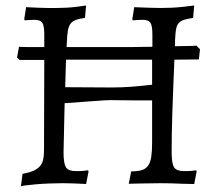

<svg xmlns="http://www.w3.org/2000/svg" viewBox="-20 -666 790 698"><path d="M618 -544Q617 -533 616.5 -521.5Q616 -510 616 -498Q633 -498 647 -498.5Q661 -499 672 -499Q684 -499 694 -500L707 -487L703 -450L614 -449Q612 -401 610 -351.5Q608 -302 606.5 -257Q605 -212 604.5 -174.5Q604 -137 604 -112Q604 -71 613 -57.5Q622 -44 648 -44Q656 -44 663.5 -44Q671 -44 678 -45Q686 -46 693 -47L695 -43L686 3Q663 3 641 2Q622 1 601 0.5Q580 0 563 0Q549 0 529.5 0.5Q510 1 492 1Q471 2 448 2L457 -43Q481 -43 495.5 -47.5Q510 -52 518.5 -64Q527 -76 530 -96.5Q533 -117 533 -150V-301H474Q450 -301 424 -301.5Q398 -302 381 -302Q369 -302 341.5 -300Q314 -298 286 -296Q253 -293 215 -291L211 -112Q211 -71 220 -57.5Q229 -44 255 -44Q263 -44 270.5 -44Q278 -44 285 -45Q293 -46 300 -47L302 -43L293 3Q293 3 284.5 2.5Q276 2 263.5 1.5Q251 1 236 0.5Q221 0 208 0Q186 0 160 1Q134 2 111 4Q88 6 72.5 8Q57 10 56 12L62 -34Q85 -38 100 -44.5Q115 -51 124 -60.5Q133 -70 136.5 -84.5Q140 -99 140 -120L141 -448H51L42 -457L49 -496Q60 -495 75 -495H141V-540Q141 -572 134 -583Q127 -594 104 -594Q99 -594 93 -593.5Q87 -593 82 -593Q76 -592 70 -592L68 -596L75 -640Q96 -639 116 -638Q133 -637 152.5 -637Q172 -637 186 -637Q202 -637 221 -638Q240 -639 256 -641Q274 -643 293 -646L289 -601Q267 -598 254.5 -593Q242 -588 235.5 -578.5Q229 -569 226.5 -553Q224 -537 223 -511L222 -495H396Q428 -495 463.5 -495Q499 -495 534 -496V-540Q534 -572 527 -583Q520 -594 497 -594Q492 -594 486 -593.5Q480 -593 475 -593Q469 -592 463 -592L461 -596L468 -640Q468 -640 479 -639.5Q490 -639 505 -638.5Q520 -638 537 -637.5Q554 -637 566 -637Q584 -637 605 -638Q626 -639 644 -641Q665 -643 686 -646L682 -601Q663 -598 651 -594.5Q639 -591 632 -584.5Q625 -578 622 -568Q619 -558 618 -544ZM220 -449 217 -349 385 -348Q422 -348 455.5 -350.5Q489 -353 533 -358V-449H374Z"/></svg>

Font: Alegreya
Style: Regular
Weight: 400
Designer: Juan Pablo del Peral
Foundry: Juan Pablo del Peral
Version: Version 1.003